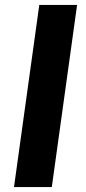

<svg xmlns="http://www.w3.org/2000/svg" viewBox="-20 -762 352 782"><path d="M37 0H191L294 -742H140Z"/></svg>

Font: Cheyenne Sans
Style: Bold Italic
Weight: 700
Italic angle: -8.13011°
Designer: The Public Sans project authors (U.S. Web Design System), Libre Franklin designed by Pablo Impallari and Rodrigo Fuenzal
Foundry: The Cheyenne Sans Project Authors
Version: Version 2.007